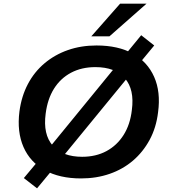

<svg xmlns="http://www.w3.org/2000/svg" viewBox="-20 -963 934 1047"><path d="M422 10Q305 10 224.5 -34.5Q144 -79 108 -161.5Q72 -244 86 -355Q97 -438 132 -504.5Q167 -571 223 -618Q279 -665 350.5 -690Q422 -715 506 -715Q625 -715 704.5 -670.5Q784 -626 820.5 -544Q857 -462 842 -351Q832 -267 796 -200.5Q760 -134 705 -87Q650 -40 578 -15Q506 10 422 10ZM428 -108Q503 -108 560.5 -139Q618 -170 654 -227Q690 -284 699 -363Q714 -475 661 -536Q608 -597 500 -597Q425 -597 367.5 -566.5Q310 -536 274.5 -479.5Q239 -423 229 -343Q214 -230 267.5 -169Q321 -108 428 -108ZM182 64 110 8 202 -102 247 -155 615 -605 659 -660 750 -771 821 -715 730 -605 685 -551 317 -102 274 -47ZM478 -765 635 -943H779L577 -765Z"/></svg>

Font: Nunito Sans 10pt SemiExpanded
Style: Bold Italic
Weight: 700
Width: 6
Italic angle: -9°
Designer: Vernon Adams
Foundry: Vernon Adams
Version: Version 3.101;gftools[0.9.27]